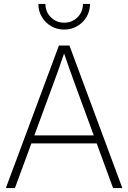

<svg xmlns="http://www.w3.org/2000/svg" viewBox="-20 -960 654 980"><path d="M9.8 0 280.8 -727.5H334.5L604.5 0H557.1L473.6 -228H140.1L56.2 0ZM155.3 -269H458.5L365.7 -522Q352.1 -558.6 337.9 -598.4Q323.7 -638.2 307.1 -687Q290.5 -638.2 276.4 -598.4Q262.2 -558.6 248.5 -522ZM307.6 -809.1Q270.5 -809.1 240.7 -826.7Q210.9 -844.2 193.4 -874Q175.8 -903.8 175.8 -939.9H211.9Q211.9 -899.4 239.7 -871.8Q267.6 -844.2 307.6 -844.2Q348.1 -844.2 375.7 -871.8Q403.3 -899.4 403.3 -939.9H439.5Q439.5 -903.8 421.9 -874Q404.3 -844.2 374.5 -826.7Q344.7 -809.1 307.6 -809.1Z"/></svg>

Font: Inter Display ExtraLight
Style: Regular
Weight: 200
Designer: Rasmus Andersson
Foundry: rsms
Version: Version 4.000;git-a52131595